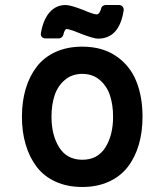

<svg xmlns="http://www.w3.org/2000/svg" viewBox="-20 -724 658 761"><path d="M306.2 -539.1Q384.8 -539.1 439.5 -502.2Q494.1 -465.3 519.5 -403.8Q544.9 -342.3 544.9 -261.2Q544.9 -201.2 530.3 -150.9Q515.6 -100.6 486.6 -62.7Q457.5 -24.9 411.4 -3.9Q365.2 17.1 306.2 17.1Q246.6 17.1 200.4 -3.9Q154.3 -24.9 125.5 -62.7Q96.7 -100.6 81.8 -150.9Q66.9 -201.2 66.9 -261.2Q66.9 -321.3 81.8 -371.6Q96.7 -421.9 125.5 -459.5Q154.3 -497.1 200.4 -518.1Q246.6 -539.1 306.2 -539.1ZM184.1 -261.2Q184.1 -188 214.8 -139.4Q245.6 -90.8 306.2 -90.8Q366.7 -90.8 397.5 -139.4Q428.2 -188 428.2 -261.2Q428.2 -308.1 416 -345.5Q403.8 -382.8 375.5 -407Q347.2 -431.2 306.2 -431.2Q265.1 -431.2 236.8 -407Q208.5 -382.8 196.3 -345.5Q184.1 -308.1 184.1 -261.2ZM160.2 -571.8Q150.9 -571.8 145.8 -577.6Q140.6 -583.5 142.1 -592.8Q151.4 -646.5 176.8 -675.3Q202.1 -704.1 240.2 -704.1Q259.8 -704.1 311 -684.1Q314.5 -682.6 325.2 -678.2Q335.9 -673.8 340.6 -672.4Q345.2 -670.9 352.1 -668.9Q358.9 -667 363.8 -667Q374 -667 380.9 -689.9Q381.3 -695.8 387 -700Q392.6 -704.1 397.9 -704.1H452.1Q460.4 -704.1 465.8 -697.8Q471.2 -691.4 470.2 -683.1Q453.1 -570.8 368.2 -570.8Q350.6 -570.8 296.9 -591.8Q255.9 -608.9 244.1 -608.9Q236.3 -608.9 231 -585.9Q229.5 -580.1 224.4 -575.9Q219.2 -571.8 213.9 -571.8Z"/></svg>

Font: Fragment Mono
Style: Bold
Weight: 700
Designer: Wei Huang based on Nimbus Sans by URW Studio, based on Helvetica by Max Miedinger.
Foundry: Wei Huang
Version: Version 1.011